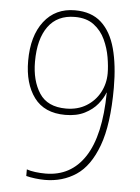

<svg xmlns="http://www.w3.org/2000/svg" viewBox="-50 -701 551 753"><g transform="rotate(5 225.5 -324.5)"><path d="M393 -371Q393 -227 362 -143Q331 -59 277.5 -23.5Q224 12 155 12Q137 12 116.5 9.5Q96 7 81 3V-23Q95 -18 115 -15.5Q135 -13 155 -13Q255 -13 310 -97Q365 -181 367 -350H366Q358 -328 339 -304.5Q320 -281 288.5 -265Q257 -249 212 -249Q130 -249 89.5 -303.5Q49 -358 49 -448Q49 -546 93.5 -603.5Q138 -661 215 -661Q280 -661 319 -625.5Q358 -590 375.5 -525Q393 -460 393 -371ZM217 -635Q148 -635 112 -585.5Q76 -536 76 -447Q76 -372 108 -323Q140 -274 213 -274Q259 -274 293 -295Q327 -316 345.5 -350.5Q364 -385 364 -426Q364 -453 358 -488.5Q352 -524 336.5 -557.5Q321 -591 292 -613Q263 -635 217 -635Z"/></g></svg>

Font: Noto Sans Telugu Condensed Thin
Style: Regular
Weight: 100
Width: 3
Designer: Jelle Bosma - Monotype Design Team
Foundry: Monotype Imaging Inc.
Version: Version 2.005; ttfautohint (v1.8.4.7-5d5b)